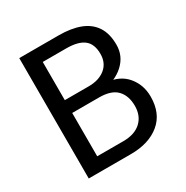

<svg xmlns="http://www.w3.org/2000/svg" viewBox="-163 -846 950 982"><g transform="rotate(-30 311.5 -355.5)"><path d="M335.9 -332.5H155.8L154.8 -408.2H318.4Q378.9 -408.2 416 -438.5Q453.1 -468.8 453.1 -522.5Q453.1 -581.1 419.2 -607.4Q385.3 -633.8 315.4 -633.8H176.8V0H82.5V-710.9H315.4Q388.2 -710.9 440.2 -691.2Q492.2 -671.4 519.8 -629.6Q547.4 -587.9 547.4 -521.5Q547.4 -455.6 498.3 -410.2Q449.2 -364.7 369.6 -355.5ZM331.5 0H118.7L171.9 -76.7H331.5Q398.4 -76.7 435.5 -111.1Q472.7 -145.5 472.7 -204.1Q472.7 -263.7 440.2 -298.1Q407.7 -332.5 335.9 -332.5H201.7L202.6 -408.2H386.2L406.2 -380.9Q483.4 -374 524.9 -324Q566.4 -273.9 566.4 -205.1Q566.4 -105.5 502.2 -52.7Q438 0 331.5 0Z"/></g></svg>

Font: RobotoDEMO
Style: Regular
Weight: 400
Designer: Christian Robertson
Foundry: Google
Version: Version 2.136